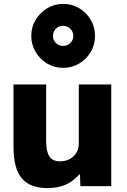

<svg xmlns="http://www.w3.org/2000/svg" viewBox="-20 -952 651 982"><path d="M223 10Q133 10 91 -40.5Q49 -91 49 -200V-520H216V-233Q216 -177 232.5 -152Q249 -127 286 -127Q315 -127 336.5 -138.5Q358 -150 370.5 -170.5Q383 -191 383 -217V-520H549V0H391L389 -61H387Q354 -24 315 -7Q276 10 223 10ZM303 -605Q258 -605 221 -627Q184 -649 162 -686.5Q140 -724 140 -768Q140 -814 162 -850.5Q184 -887 221 -909.5Q258 -932 303 -932Q348 -932 385 -910Q422 -888 444 -851Q466 -814 466 -768Q466 -723 444 -686Q422 -649 385 -627Q348 -605 303 -605ZM303 -717Q324 -717 339.5 -732Q355 -747 355 -768Q355 -790 339.5 -805Q324 -820 303 -820Q281 -820 266 -805Q251 -790 251 -768Q251 -747 266 -732Q281 -717 303 -717Z"/></svg>

Font: M PLUS 1 ExtraBold
Style: Regular
Weight: 800
Designer: Coji Morishita
Foundry: UNDERFOREST DESIGN
Version: Version 1.001